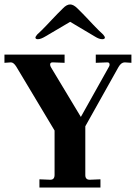

<svg xmlns="http://www.w3.org/2000/svg" viewBox="-21 -842 610 862"><path d="M156 0V-37L205 -35Q224 -35 224 -57V-256L52 -543Q40 -562 28 -562L-1 -560V-597H269V-560L216 -562H215Q204 -562 204 -552Q204 -546 209 -538L342 -317L468 -542Q471 -546 471 -552Q471 -562 461 -562L409 -560V-597H569V-560L539 -562Q523 -562 511 -541L362 -275V-56Q362 -35 382 -35L430 -37V0ZM149 -666Q138 -666 138 -674Q138 -677 146 -687Q158 -699 166 -706Q190 -730 214 -756L237 -780L261 -804Q278 -822 294 -822Q309 -822 327 -804L351 -780L374 -756Q398 -730 422 -706Q430 -699 442 -687Q450 -677 450 -674Q450 -666 438 -666Q424 -666 405 -678L294 -744L182 -678Q162 -666 149 -666Z"/></svg>

Font: UnnaBold
Style: Bold
Weight: 700
Designer: Jorge de Buen Unna
Foundry: Omnibus-Type
Version: Version 2.008;hotconv 1.0.109;makeotfexe 2.5.65596